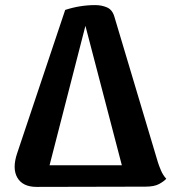

<svg xmlns="http://www.w3.org/2000/svg" viewBox="-20 -733 676 754"><path d="M124 1Q69 1 48 -35.5Q27 -72 48 -133L236 -694Q294 -713 354 -713Q379 -713 400 -704Q421 -695 429 -668L600 -96Q604 -83 612 -64Q620 -45 633 -31Q624 -21 605 -10.5Q586 0 551 0ZM161 -31 121 -84H525L470 -40L308 -660L322 -657Z"/></svg>

Font: Arima Thin
Style: Regular
Weight: 100
Designer: Joana Correia and Natanael Gama
Foundry: NDISCOVER
Version: Version 1.101;gftools[0.9.23]